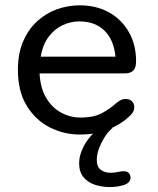

<svg xmlns="http://www.w3.org/2000/svg" viewBox="-20 -508 609 740"><path d="M286.5 10.5Q226.5 10.5 172 -17Q117.5 -44.5 83.2 -100Q49 -155.5 49 -239Q49 -302.5 69.5 -349.2Q90 -396 124 -426.8Q158 -457.5 200.2 -472.5Q242.5 -487.5 286.5 -487.5Q352 -487.5 401 -459.8Q450 -432 477.2 -383.5Q504.5 -335 504.5 -271.5Q504.5 -247 493.8 -236Q483 -225 458.5 -225H132.5Q135.5 -168.5 158 -130.8Q180.5 -93 215.5 -74Q250.5 -55 290 -55Q342.5 -55 374 -72.5Q405.5 -90 425.5 -108.5Q434.5 -116.5 444 -121.5Q453.5 -126.5 465 -126.5Q479.5 -126.5 488.5 -117.8Q497.5 -109 497.5 -94.5Q497.5 -83.5 491.2 -74Q485 -64.5 474 -55.5Q447.5 -31 401.5 -10.2Q355.5 10.5 286.5 10.5ZM137 -289.5H425Q419 -354 382.8 -389.8Q346.5 -425.5 285.5 -425.5Q253 -425.5 222 -411.2Q191 -397 168 -367Q145 -337 137 -289.5ZM403 213Q372.5 213 345.5 204Q318.5 195 301.8 174.8Q285 154.5 285 122Q285 98.5 294.2 74.8Q303.5 51 318 31.2Q332.5 11.5 347.8 -1Q363 -13.5 375 -14.5H414Q402.5 -7 388.2 13.2Q374 33.5 363.5 59.2Q353 85 353 108.5Q353 135 368.5 146.5Q384 158 406 158Q413 158 421.5 157Q430 156 436.5 154.5Q442.5 153 447.5 152.5Q452.5 152 456.5 152Q470 152 476.5 159Q483 166 483 176.5Q483 196.5 458 204.8Q433 213 403 213Z"/></svg>

Font: Sono
Style: Regular
Weight: 400
Designer: Tyler Finck
Foundry: Tyler Finck
Version: Version 2.112